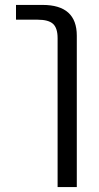

<svg xmlns="http://www.w3.org/2000/svg" viewBox="-20 -540 402 780"><path d="M45 -460V-520H153Q292 -520 292 -395V220H214V-385Q214 -426 195.5 -443Q177 -460 133 -460Z"/></svg>

Font: Mplus 1p
Style: Regular
Weight: 400
Version: Version 1.061